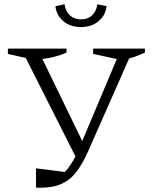

<svg xmlns="http://www.w3.org/2000/svg" viewBox="-20 -875 714 901"><path d="M149 5V-85L284 -68Q297 -81 309 -98.5Q321 -116 334 -141L101 -603L17 -622V-647H292V-628Q242 -606 179 -598L366 -213L528 -598L417 -622V-647H660V-628Q639 -619 621.5 -612Q604 -605 586 -601L394 -166Q368 -107 339 -69Q310 -31 269.5 -12.5Q229 6 169 6Q164 6 159 6Q154 6 149 5ZM360 -748Q310 -748 277.5 -775.5Q245 -803 240 -846L283 -855Q287 -822 308 -803Q329 -784 360 -784Q392 -784 412 -803Q432 -822 437 -855L480 -846Q476 -804 443 -776Q410 -748 360 -748Z"/></svg>

Font: Piazzolla Light
Style: Regular
Weight: 300
Designer: Juan Pablo del Peral
Foundry: Huerta Tipografica
Version: Version 1.330